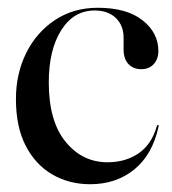

<svg xmlns="http://www.w3.org/2000/svg" viewBox="-20 -465 442 494"><path d="M387.5 -334Q387.5 -313 375.5 -300Q363.5 -287 343.5 -287Q323 -287 310.5 -300.2Q298 -313.5 298 -338V-367.5Q298 -399.5 278 -418.8Q258 -438 223.5 -438Q169.5 -438 137.5 -387.2Q105.5 -336.5 105.5 -253Q105.5 -153 148.8 -100.2Q192 -47.5 256.5 -47.5Q302.5 -47.5 336.2 -70.2Q370 -93 383.5 -140.5Q384 -143.5 386.5 -143.5Q389 -143 388 -139.5Q372.5 -67.5 325.8 -29.2Q279 9 212 9Q158 9 114.8 -16Q71.5 -41 46.2 -89.8Q21 -138.5 21 -210Q21 -275.5 47.5 -328.8Q74 -382 121.5 -413.5Q169 -445 231.5 -445Q306 -445 346.8 -412.8Q387.5 -380.5 387.5 -334Z"/></svg>

Font: Fraunces144ptRegular
Style: Regular
Weight: 400
Version: Version 1.000;[0bf87f6ff]